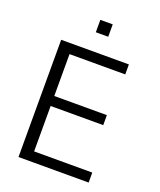

<svg xmlns="http://www.w3.org/2000/svg" viewBox="-161 -994 913 1094"><g transform="rotate(20 296.0 -447.0)"><path d="M255.4 -818.8V-894H330.6V-818.8ZM84.5 0V-710.9H495.1V-650.4H157.2V-396.5H476.1V-335.9H157.2V-60.5H509.8V0Z"/></g></svg>

Font: Ride Light
Style: Regular
Weight: 300
Version: Version 3.000